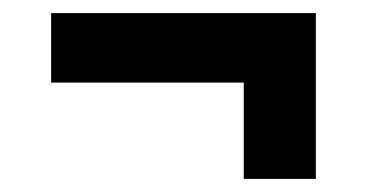

<svg xmlns="http://www.w3.org/2000/svg" viewBox="-20 -388 560 293"><path d="M58 -262V-368H462V-262ZM352 -115V-333H462V-115Z"/></svg>

Font: Bricolage Grotesque 17pt SemiBold
Style: Regular
Weight: 600
Version: Version 1.001;gftools[0.9.33.dev8+g029e19f]